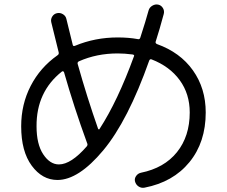

<svg xmlns="http://www.w3.org/2000/svg" viewBox="-20 -822 1040 880"><path d="M263.7 -494.1Q146.5 -401.4 147.5 -243.2Q147.5 -161.1 178.2 -114.7Q209 -68.4 250 -68.4Q305.7 -68.4 377.9 -151.4Q382.8 -158.2 379.9 -164.1V-165Q378.9 -166 378.9 -167Q319.3 -330.1 273.4 -491.2Q272.5 -494.1 269 -495.1Q265.6 -496.1 263.7 -494.1ZM519.5 -577.1Q422.9 -577.1 341.8 -541Q334 -537.1 335.9 -529.3Q378.9 -376 429.7 -231.4Q430.7 -229.5 433.1 -229Q435.5 -228.5 436.5 -231.4Q519.5 -359.4 593.8 -563.5Q597.7 -570.3 587.9 -572.3Q550.8 -577.1 519.5 -577.1ZM243.2 2.9Q173.8 2.9 125.5 -62.5Q77.1 -127.9 77.1 -243.2Q77.1 -343.8 120.6 -428.2Q164.1 -512.7 243.2 -568.4Q251 -573.2 249 -582Q235.4 -636.7 214.8 -720.7Q211.9 -734.4 219.7 -746.6Q227.5 -758.8 241.7 -761.7Q255.9 -764.6 268.6 -756.8Q281.2 -749 284.2 -735.4Q291 -705.1 313.5 -616.2Q315.4 -608.4 324.2 -612.3Q416 -650.4 519.5 -650.4Q570.3 -650.4 612.3 -642.6Q620.1 -640.6 623 -649.4Q647.5 -724.6 661.1 -774.4Q665 -788.1 678.2 -795.9Q691.4 -803.7 705.1 -800.8Q718.8 -797.9 726.6 -785.2Q734.4 -772.5 730.5 -757.8Q710.9 -684.6 693.4 -630.9Q691.4 -624 699.2 -620.1Q805.7 -582 864.3 -499.5Q922.9 -417 922.9 -306.6Q922.9 -169.9 848.1 -78.6Q773.4 12.7 642.6 38.1Q627.9 41 615.2 32.7Q602.5 24.4 598.6 8.8Q595.7 -3.9 604 -15.6Q612.3 -27.3 626 -30.3Q732.4 -51.8 791 -124.5Q849.6 -197.3 849.6 -306.6Q849.6 -391.6 803.7 -454.6Q757.8 -517.6 674.8 -549.8Q668 -552.7 664.1 -544.9Q566.4 -268.6 453.1 -132.8Q339.8 2.9 243.2 2.9Z"/></svg>

Font: Rounded Mgen+ 1m regular
Style: Regular
Weight: 400
Designer: [Source Han Sans]
Ryoko NISHIZUKA  (kana & ideographs); Paul D. Hunt (Latin, Greek & Cyrillic); Wenlong ZHANG  (bopomofo
Version: Version 1.059.20150602